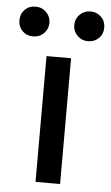

<svg xmlns="http://www.w3.org/2000/svg" viewBox="-100 -736 445 771"><g transform="rotate(5 123.0 -350.5)"><path d="M55.5 -683.5Q73 -666 73 -641Q73 -616 55.5 -598.5Q38 -581 12 -581Q-14 -581 -31 -598Q-48 -615 -48 -641Q-48 -667 -31 -684Q-14 -701 12 -701Q38 -701 55.5 -683.5ZM276.5 -684Q294 -667 294 -641Q294 -615 276.5 -598Q259 -581 233.5 -581Q208 -581 190.5 -598.5Q173 -616 173 -641Q173 -666 190.5 -683.5Q208 -701 233.5 -701Q259 -701 276.5 -684ZM172 0H73V-507H172Z"/></g></svg>

Font: Hind Colombo Medium
Style: Regular
Weight: 500
Designer: Jyotish Sonowal, Aditi Pimprikar
Foundry: Indian Type Foundry
Version: Version 1.000;PS 1.0;hotconv 1.0.86;makeotf.lib2.5.63406; tt